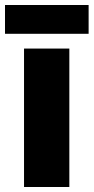

<svg xmlns="http://www.w3.org/2000/svg" viewBox="-35 -747 374 767"><path d="M319 -727H-15V-612H319ZM242 0V-553H61V0Z"/></svg>

Font: Noto Sans Devanagari UI SemiCondensed Black
Style: Regular
Weight: 900
Width: 4
Designer: Jelle Bosma - Monotype Design Team
Foundry: Monotype Imaging Inc.
Version: Version 2.004